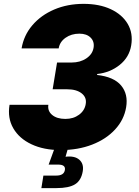

<svg xmlns="http://www.w3.org/2000/svg" viewBox="-20 -757 709 981"><path d="M289.6 9.8Q203.6 9.8 140.9 -19.8Q78.1 -49.3 47.9 -101.6Q17.6 -153.8 28.8 -221.7H227.1Q222.2 -189.9 246.6 -169.7Q271 -149.4 314 -149.4Q355 -149.4 383.8 -170.7Q412.6 -191.9 418 -225.6Q423.8 -258.8 397.5 -279.8Q371.1 -300.8 323.2 -300.8H249L271.5 -437.5H345.7Q389.6 -437.5 421.1 -458.7Q452.6 -480 458 -512.7Q463.4 -544.4 443.1 -564.7Q422.9 -585 385.7 -585Q344.7 -585 314.9 -564Q285.2 -543 279.8 -509.8H90.3Q101.6 -576.7 145.3 -627.9Q189 -679.2 256.8 -708.3Q324.7 -737.3 407.2 -737.3Q487.8 -737.3 546.1 -710Q604.5 -682.6 632.6 -634.8Q660.6 -586.9 650.4 -525.4Q640.6 -464.8 591.8 -425.5Q543 -386.2 476.6 -378.9L476.1 -374Q562 -364.3 598.9 -320.1Q635.7 -275.9 624.5 -209Q613.8 -145 568.1 -95.5Q522.5 -45.9 450.7 -18.1Q378.9 9.8 289.6 9.8ZM191.4 204.1 201.7 140.1H267.6Q306.6 140.1 311.5 111.8Q316.4 84 277.3 84H228.5L266.1 -19.5H331.1L327.6 0L314.9 43.9Q361.3 38.1 385.3 59.1Q409.2 80.1 402.8 118.2Q395 165 363.5 184.6Q332 204.1 268.6 204.1Z"/></svg>

Font: Inter Black
Style: Italic
Weight: 900
Italic angle: -9.39999°
Designer: Rasmus Andersson
Foundry: rsms
Version: Version 4.000;git-a52131595